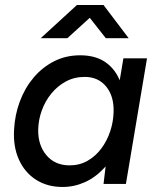

<svg xmlns="http://www.w3.org/2000/svg" viewBox="-20 -732 630 764"><path d="M392 0 403 -93 471 -500H565L481 0ZM229 12Q168 12 123 -17Q78 -46 55 -97.5Q32 -149 36 -216Q39 -275 59 -328.5Q79 -382 113.5 -423Q148 -464 195 -488Q242 -512 299 -512Q361 -512 401 -483.5Q441 -455 459.5 -404.5Q478 -354 474 -286Q471 -213 450 -157Q429 -101 394.5 -63.5Q360 -26 317.5 -7Q275 12 229 12ZM257 -74Q297 -74 329 -92.5Q361 -111 383.5 -141.5Q406 -172 418.5 -209.5Q431 -247 432 -286Q434 -349 402.5 -387.5Q371 -426 317 -426Q276 -426 242.5 -408Q209 -390 184.5 -360Q160 -330 146.5 -293Q133 -256 132 -216Q131 -154 165 -114Q199 -74 257 -74ZM142 -580 286 -712H391V-710L248 -580ZM401 -580 298 -711 299 -712H392L492 -580Z"/></svg>

Font: Figtree Light Medium
Style: Italic
Weight: 500
Italic angle: -9.5°
Version: Version 2.000